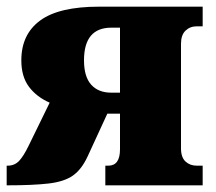

<svg xmlns="http://www.w3.org/2000/svg" viewBox="-20 -556 648 576"><path d="M0 0V-59H3Q24 -59 37.5 -73.5Q51 -88 66 -119L129 -248Q90 -265 67 -295.5Q44 -326 44 -375Q44 -453 100.5 -494.5Q157 -536 277 -536H588V-477H570Q550 -477 536.5 -464Q523 -451 523 -425V-111Q523 -84 536.5 -71.5Q550 -59 570 -59H588V0H296V-59H305Q340 -59 340 -108V-215H302L243 -87Q225 -48 199 -29.5Q173 -11 126 -5.5Q79 0 0 0ZM314 -278H340V-473H314Q232 -473 232 -375Q232 -326 253.5 -302Q275 -278 314 -278Z"/></svg>

Font: Noto Serif SemiCondensed Black
Style: Regular
Weight: 900
Width: 4
Designer: Monotype Design Team
Foundry: Monotype Imaging Inc.
Version: Version 2.014; ttfautohint (v1.8.4.7-5d5b)